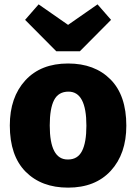

<svg xmlns="http://www.w3.org/2000/svg" viewBox="-20 -842 624 880"><path d="M292 18Q170 18 97.5 -55Q25 -128 25 -267Q25 -396 96 -473.5Q167 -551 292 -551Q414 -551 486.5 -478Q559 -405 559 -266Q559 -137 488 -59.5Q417 18 292 18ZM292 -111Q336 -111 356 -150Q376 -189 376 -266Q376 -422 294 -422Q248 -422 228 -383.5Q208 -345 208 -267Q208 -111 290 -111ZM346 -607H238L95 -751L157 -822L292 -728L427 -822L489 -751Z"/></svg>

Font: Trujillo ExtraBold
Style: Regular
Weight: 800
Designer: Fira Sans original fonts by bBox Type GmbH, Carrois Corporate GbR, & Edenspiekermann AG / Changes by Cristiano Sobral
Foundry: Fira Sans original fonts by bBox Type GmbH, Carrois Corporate GbR, & Edenspiekermann AG / Changes by Cristiano Sobral
Version: Version 4.301;July 28, 2020;FontCreator 13.0.0.2655 64-bit